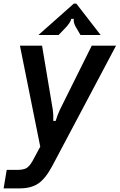

<svg xmlns="http://www.w3.org/2000/svg" viewBox="-38 -811 660 1059"><path d="M-18 228 -1 126H57Q89 126 106.5 117Q124 108 142 76L184 -2L72 -559H194L253 -207Q257 -181 256 -144H269Q278 -175 293 -207L468 -559H602L250 105Q213 174 173.5 201Q134 228 71 228ZM174 -618 369 -791H383L517 -618H406L386 -652Q365 -684 369 -707H355Q352 -687 318 -652L285 -618Z"/></svg>

Font: Open Sauce Sans SemiBold Italic
Style: Regular
Weight: 600
Italic angle: -10°
Designer: Alfredo Marco Pradil
Foundry: Creative Sauce Fz LLC
Version: Version 1.477